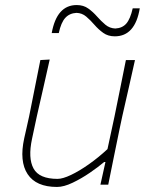

<svg xmlns="http://www.w3.org/2000/svg" viewBox="-20 -732 589 761"><path d="M206 9Q123 9 89.5 -41.8Q56 -92.5 76 -184Q80.5 -204.5 85.2 -224.8Q90 -245 95.5 -271Q107.5 -331.5 118.2 -384.8Q129 -438 140 -494L177 -496Q164.5 -440 152.2 -386Q140 -332 126 -271L107 -182Q90.5 -105 113 -64Q135.5 -23 208 -23Q228.5 -23 261.2 -38.5Q294 -54 332 -80.8Q370 -107.5 406 -141L434 -271Q446.5 -332 457 -384.5Q467.5 -437 479 -494H515Q502.5 -438 490.5 -384.8Q478.5 -331.5 464.5 -270.5L454 -221Q441.5 -161 431 -108.8Q420.5 -56.5 409 0H378L398 -90H393Q370 -70.5 336.5 -47.5Q303 -24.5 268 -7.8Q233 9 206 9ZM435 -588Q408 -588 389 -601.8Q370 -615.5 354.2 -633.8Q338.5 -652 321.8 -666.2Q305 -680.5 283 -681Q255.5 -679.5 238.8 -661.2Q222 -643 213 -601H185Q205 -712 284 -712Q311 -712 330 -698.2Q349 -684.5 365 -666.2Q381 -648 397.8 -634Q414.5 -620 437 -619Q465 -620.5 480.8 -638.8Q496.5 -657 506 -699H534Q515.5 -588 435 -588Z"/></svg>

Font: Commissioner Loud Thin
Style: Italic
Weight: 100
Italic angle: -12°
Designer: Kostas Bartsokas
Foundry: Kostas Bartsokas
Version: Version 1.000; ttfautohint (v1.8.3)